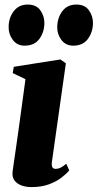

<svg xmlns="http://www.w3.org/2000/svg" viewBox="-20 -790 418 822"><path d="M115 11Q91 11 71.5 3.8Q52 -3.5 41.5 -18.2Q31 -33 34 -56Q35.5 -67.5 39.2 -93.5Q43 -119.5 48.5 -157.2Q54 -195 60.5 -242Q67 -289 74.2 -342Q81.5 -395 89 -451L34.5 -477L39 -504L238.5 -535.5L262 -519L202.5 -99Q200 -81 204.2 -74Q208.5 -67 218.5 -67Q229 -67 239.2 -72Q249.5 -77 263.5 -89L276.5 -60.5Q264.5 -46 242.8 -29.2Q221 -12.5 189.2 -0.8Q157.5 11 115 11ZM85 -594.5Q53.5 -594.5 35 -619Q16.5 -643.5 17 -674Q17 -713.5 38.8 -742Q60.5 -770.5 98.5 -770.5Q135.5 -770.5 152.8 -745.8Q170 -721 170 -692Q170 -653.5 149 -624Q128 -594.5 85 -594.5ZM293.5 -594.5Q261.5 -594.5 243 -619Q224.5 -643.5 225 -674Q225.5 -713.5 246.8 -742Q268 -770.5 307 -770.5Q343.5 -770.5 360.8 -745.8Q378 -721 378 -692Q378 -653.5 356.8 -624Q335.5 -594.5 293.5 -594.5Z"/></svg>

Font: Merriweather 96pt Black
Style: Italic
Weight: 900
Italic angle: -7.8°
Version: Version 2.101